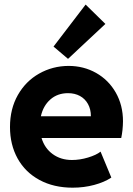

<svg xmlns="http://www.w3.org/2000/svg" viewBox="-20 -826 592 853"><path d="M24.4 -261.7Q24.4 -342.3 59.3 -403.8Q94.2 -465.3 153.8 -499Q213.4 -532.7 284.2 -533.2Q351.6 -533.2 407 -502Q462.4 -470.7 494.4 -414.6Q526.4 -358.4 526.4 -287.1Q525.9 -247.6 518.6 -212.9H164.6Q178.2 -167.5 214.1 -141.4Q250 -115.2 299.8 -115.2Q335 -115.2 371.3 -126.2Q407.7 -137.2 426.8 -152.3L474.6 -37.1Q443.8 -16.6 398.4 -4.4Q353 7.8 302.7 7.8Q218.8 7.8 155.5 -26.4Q92.3 -60.5 58.3 -121.8Q24.4 -183.1 24.4 -261.7ZM383.8 -309.6Q383.8 -340.8 370.8 -364Q357.9 -387.2 335 -399.7Q312 -412.1 282.2 -412.1Q235.4 -412.1 203.6 -384Q171.9 -356 161.6 -309.6ZM217.8 -619.1 360.4 -805.7 448.2 -719.7 282.2 -564.5Z"/></svg>

Font: Reddit Sans Vanilla ExtraBold
Style: Regular
Weight: 800
Designer: Stephen Hutchings
Foundry: Reddit
Version: Version 1.013